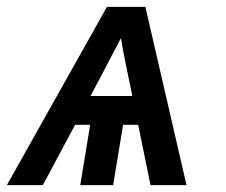

<svg xmlns="http://www.w3.org/2000/svg" viewBox="-38 -540 658 560"><path d="M-18 0 274 -520H386L506 0H401L365 -176H321L292 0H196L225 -176H181L87 0ZM226 -260H348L330 -347Q326 -367 322 -387.5Q318 -408 315 -429Q304 -408 293 -387.5Q282 -367 272 -347Z"/></svg>

Font: Iosevka Aile Medium Oblique
Style: Regular
Weight: 500
Italic angle: -9°
Designer: Belleve Invis
Foundry: Belleve Invis
Version: Version 31.1.0; ttfautohint (v1.8.4)